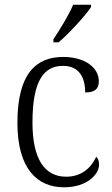

<svg xmlns="http://www.w3.org/2000/svg" viewBox="-20 -786 476 816"><path d="M207 -619V-606H229C275 -645 344 -721 367 -756V-766H291C272 -721 236 -663 207 -619ZM252 10C351 10 401 -46 401 -86C401 -102 397 -112 389 -120C368 -74 328 -35 261 -35C169 -35 118 -111 118 -265C118 -450 170 -506 248 -506C317 -506 342 -456 342 -393C380 -393 400 -406 400 -440C400 -503 335 -544 249 -544C137 -544 54 -478 54 -264C54 -69 138 10 252 10Z"/></svg>

Font: Noto Serif Sinhala SemiCondensed Light
Style: Regular
Weight: 300
Width: 4
Designer: Jelle Bosma - Monotype Design Team
Foundry: Monotype Imaging Inc.
Version: Version 2.007